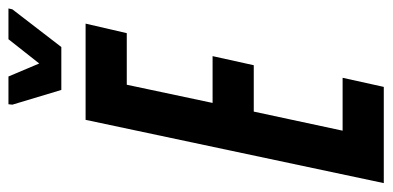

<svg xmlns="http://www.w3.org/2000/svg" viewBox="-260 -654 906 443"><g transform="rotate(-90 192.5 -433.0)"><path d="M-9 0 137 -688H359L337 -593H218L176 -395H284L263 -300H156L112 -95H234L213 0ZM206 -744 172 -857 173 -866H237L267 -795L323 -866H394L392 -857L305 -744Z"/></g></svg>

Font: Saira UltraCondensed
Style: Bold Italic
Weight: 700
Width: 1
Italic angle: -12°
Designer: Hector Gatti with collaboration of the Omnibus-Type team
Foundry: Omnibus-Type
Version: Version 1.101